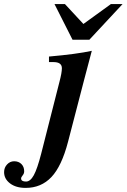

<svg xmlns="http://www.w3.org/2000/svg" viewBox="-124 -710 618 937"><path d="M474 -690 312 -516H230L142 -690H193L283 -593L417 -690ZM324 -462 287 -322 208 -18Q177 101 127 154Q77 207 1 207Q-46 207 -75 185Q-104 163 -104 130Q-104 108 -89.5 92.5Q-75 77 -55 77Q-33 77 -19.5 90.5Q-6 104 -6 126Q-6 137 -13.5 146Q-21 155 -21 161Q-21 176 3 176Q24 176 41 145Q58 114 77 40L166 -310Q178 -355 178 -377Q178 -407 137 -407H115V-434Q251 -446 324 -462Z"/></svg>

Font: STIX MathJax Latin
Style: Bold Italic
Weight: 700
Italic angle: -16.33°
Designer: MicroPress Inc., with final additions and corrections provided by Coen Hoffman, Elsevier (retired)
Version: Version 1.1.1